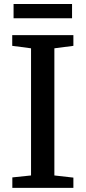

<svg xmlns="http://www.w3.org/2000/svg" viewBox="-20 -914 416 934"><path d="M131 -60.5V-679L39.5 -691V-743H337V-691L244.5 -679V-60.5L337 -50V0H40V-51ZM330.5 -894.5V-825H46V-894.5Z"/></svg>

Font: Merriweather Medium
Style: Regular
Weight: 500
Version: Version 2.100